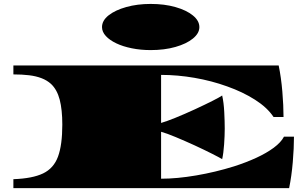

<svg xmlns="http://www.w3.org/2000/svg" viewBox="-20 -967 1549 987"><path d="M48.8 0V-45.9Q146.5 -49.3 201.2 -75.4Q255.9 -101.6 278.1 -161.6Q300.3 -221.7 300.3 -326.2Q300.3 -403.3 286.9 -454.8Q273.4 -506.3 242.2 -535.6Q221.7 -554.2 193.8 -564.9Q166 -575.7 129.9 -580.1Q93.8 -584.5 48.8 -584.5V-630.4H1412.6Q1425.3 -568.8 1431.4 -496.6Q1437.5 -424.3 1437.5 -365.7H1386.2Q1353.5 -414.6 1290.5 -454.6Q1227.5 -494.6 1147.5 -522.9Q1067.4 -551.8 980 -566.9Q892.6 -582 808.1 -582V-335Q835.4 -342.8 881.3 -361.3Q927.2 -379.9 981.4 -404.8Q1035.2 -429.7 1072.8 -448.7Q1110.4 -467.8 1122.1 -476.1Q1130.4 -439.5 1132.8 -390.9Q1135.3 -342.3 1135.3 -305.7Q1135.3 -270.5 1132.1 -224.9Q1128.9 -179.2 1122.1 -148.9Q1109.4 -156.7 1070.3 -176.5Q1031.2 -196.3 979.5 -220.2Q930.2 -242.7 883.5 -262.2Q836.9 -281.7 808.1 -289.6V-48.3Q890.1 -48.3 988.8 -65.2Q1087.4 -82 1183.1 -111.8Q1244.1 -131.3 1296.9 -155.5Q1349.6 -179.7 1387.2 -207.5Q1424.8 -235.4 1439.9 -264.6H1491.2Q1491.2 -206.1 1485.1 -133.8Q1479 -61.5 1466.3 0ZM754.4 -709.5Q703.1 -709.5 657.5 -718.8Q611.8 -728 578.1 -744.1Q543.9 -760.3 524.2 -781.7Q504.4 -803.2 504.4 -827.6Q504.4 -861.3 538.3 -888.2Q572.3 -915 629.2 -930.9Q686 -946.8 754.4 -946.8Q825.2 -946.8 881.8 -930.7Q938.5 -914.6 971.7 -887.5Q1004.9 -860.4 1004.9 -827.6Q1004.9 -795.9 971.7 -768.8Q938.5 -741.7 881.8 -725.6Q825.2 -709.5 754.4 -709.5Z"/></svg>

Font: Asset
Style: Regular
Weight: 400
Version: Version 1.003; ttfautohint (v1.8.4.7-5d5b)